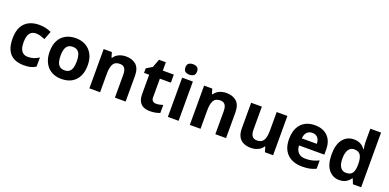

<svg xmlns="http://www.w3.org/2000/svg" viewBox="-5 -1629 5076 2508"><g transform="rotate(20 2533.5 -375.0)"><path d="M300 10Q219 10 162 -19.5Q105 -49 75 -111Q45 -173 45 -270Q45 -370 79 -433Q113 -496 173.5 -526Q234 -556 313 -556Q369 -556 410.5 -545Q452 -534 483 -519L439 -404Q404 -418 373.5 -427Q343 -436 313 -436Q274 -436 248 -417.5Q222 -399 209.5 -362.5Q197 -326 197 -271Q197 -217 210.5 -181.5Q224 -146 250 -128.5Q276 -111 313 -111Q360 -111 396 -123.5Q432 -136 466 -158V-31Q432 -9 394.5 0.5Q357 10 300 10Z M1088 -274Q1088 -206 1069.5 -153Q1051 -100 1016.5 -63.5Q982 -27 933 -8.5Q884 10 822 10Q765 10 716.5 -8.5Q668 -27 633 -63.5Q598 -100 578.5 -153Q559 -206 559 -274Q559 -365 591 -427.5Q623 -490 683 -523Q743 -556 825 -556Q902 -556 961 -523Q1020 -490 1054 -427.5Q1088 -365 1088 -274ZM711 -274Q711 -220 722.5 -183.5Q734 -147 759 -128.5Q784 -110 824 -110Q864 -110 888.5 -128.5Q913 -147 924.5 -183.5Q936 -220 936 -274Q936 -328 924.5 -364Q913 -400 888 -418Q863 -436 823 -436Q764 -436 737.5 -395.5Q711 -355 711 -274Z M1521 -556Q1609 -556 1662 -508.5Q1715 -461 1715 -356V0H1566V-319Q1566 -378 1545 -407.5Q1524 -437 1478 -437Q1410 -437 1385 -390.5Q1360 -344 1360 -257V0H1211V-546H1325L1345 -476H1353Q1371 -504 1397 -521.5Q1423 -539 1455 -547.5Q1487 -556 1521 -556Z M2098 -109Q2123 -109 2146 -114Q2169 -119 2192 -126V-15Q2168 -5 2132.5 2.5Q2097 10 2055 10Q2006 10 1967.5 -6Q1929 -22 1906.5 -61.5Q1884 -101 1884 -171V-434H1813V-497L1895 -547L1938 -662H2033V-546H2186V-434H2033V-171Q2033 -140 2051 -124.5Q2069 -109 2098 -109Z M2451 -546V0H2302V-546ZM2377 -760Q2410 -760 2434 -744.5Q2458 -729 2458 -687Q2458 -646 2434 -630Q2410 -614 2377 -614Q2343 -614 2319.5 -630Q2296 -646 2296 -687Q2296 -729 2319.5 -744.5Q2343 -760 2377 -760Z M2917 -556Q3005 -556 3058 -508.5Q3111 -461 3111 -356V0H2962V-319Q2962 -378 2941 -407.5Q2920 -437 2874 -437Q2806 -437 2781 -390.5Q2756 -344 2756 -257V0H2607V-546H2721L2741 -476H2749Q2767 -504 2793 -521.5Q2819 -539 2851 -547.5Q2883 -556 2917 -556Z M3765 -546V0H3651L3631 -70H3623Q3606 -42 3579.5 -24.5Q3553 -7 3521 1.5Q3489 10 3455 10Q3397 10 3353 -11Q3309 -32 3285 -76Q3261 -120 3261 -190V-546H3410V-227Q3410 -169 3431 -139Q3452 -109 3498 -109Q3544 -109 3569.5 -130Q3595 -151 3605.5 -191Q3616 -231 3616 -289V-546Z M4146 -556Q4222 -556 4276.5 -527Q4331 -498 4361 -443Q4391 -388 4391 -308V-236H4039Q4041 -173 4076.5 -137Q4112 -101 4175 -101Q4228 -101 4271 -111.5Q4314 -122 4360 -144V-29Q4320 -9 4275.5 0.5Q4231 10 4168 10Q4086 10 4023 -20.5Q3960 -51 3924 -113Q3888 -175 3888 -269Q3888 -365 3920.5 -428.5Q3953 -492 4011 -524Q4069 -556 4146 -556ZM4147 -450Q4104 -450 4075.5 -422Q4047 -394 4042 -335H4251Q4251 -368 4239.5 -394Q4228 -420 4205 -435Q4182 -450 4147 -450Z M4685 10Q4594 10 4536.5 -61.5Q4479 -133 4479 -272Q4479 -412 4537 -484Q4595 -556 4689 -556Q4728 -556 4758 -545.5Q4788 -535 4809.5 -517Q4831 -499 4846 -476H4851Q4848 -492 4844 -522.5Q4840 -553 4840 -585V-760H4989V0H4875L4846 -71H4840Q4826 -49 4804.5 -30.5Q4783 -12 4754 -1Q4725 10 4685 10ZM4737 -109Q4799 -109 4824 -145.5Q4849 -182 4850 -255V-271Q4850 -351 4825.5 -393Q4801 -435 4735 -435Q4686 -435 4658 -392.5Q4630 -350 4630 -270Q4630 -190 4658 -149.5Q4686 -109 4737 -109Z"/></g></svg>

Font: Noto Sans Hebrew
Style: Bold
Weight: 700
Designer: Monotype Design Team
Foundry: Monotype Imaging Inc.
Version: Version 2.003